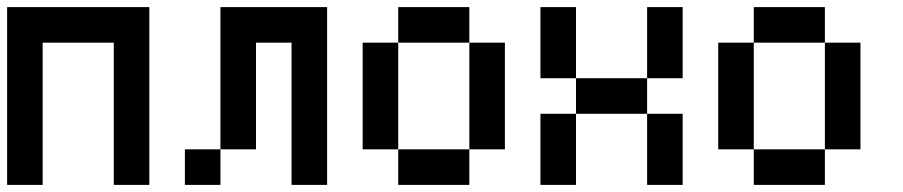

<svg xmlns="http://www.w3.org/2000/svg" viewBox="-20 -620 2540 540"><path d="M0 -100V-600H400V-100H300V-500H100V-100Z M500 -100V-200H600V-100ZM900 -100H800V-500H700V-200H600V-600H900Z M1000 -200V-500H1100V-200ZM1400 -200H1300V-500H1400ZM1100 -200H1300V-100H1100ZM1100 -500V-600H1300V-500Z M1500 -100V-300H1600V-100ZM1500 -400V-600H1600V-400ZM1600 -400H1800V-300H1600ZM1800 -100V-300H1900V-100ZM1800 -400V-600H1900V-400Z M2000 -200V-500H2100V-200ZM2400 -200H2300V-500H2400ZM2100 -200H2300V-100H2100ZM2100 -500V-600H2300V-500Z"/></svg>

Font: GalmuriMono9 Regular
Style: Regular
Weight: 400
Designer: Lee Minseo (quiple)
Version: Version 2.399;hotconv 1.1.1;makeotfexe 2.6.0 DEVELOPMENT